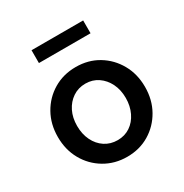

<svg xmlns="http://www.w3.org/2000/svg" viewBox="-163 -822 922 960"><g transform="rotate(-30 298.5 -341.5)"><path d="M299 9Q228 9 170.5 -25Q113 -59 80 -117.5Q47 -176 47 -250Q47 -324 80 -382.5Q113 -441 170 -475Q227 -509 299 -509Q371 -509 427.5 -475Q484 -441 517 -382.5Q550 -324 550 -250Q550 -176 517 -117.5Q484 -59 427.5 -25Q371 9 299 9ZM299 -87Q340 -87 371.5 -108Q403 -129 421 -166.5Q439 -204 439 -250Q439 -297 421 -333.5Q403 -370 371.5 -391.5Q340 -413 299 -413Q258 -413 226 -391.5Q194 -370 176 -333.5Q158 -297 158 -250Q158 -203 176 -166Q194 -129 226 -108Q258 -87 299 -87ZM150 -618V-692H448V-618Z"/></g></svg>

Font: Red Hat Text Medium
Style: Regular
Weight: 500
Designer: Pentagram, MCKL
Foundry: Pentagram, MCKL
Version: Version 1.023